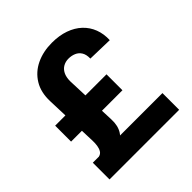

<svg xmlns="http://www.w3.org/2000/svg" viewBox="-195 -883 1030 1030"><g transform="rotate(-45 319.5 -368.5)"><path d="M582.6 0H54.3V-126.8H582.6ZM441.6 -289.3H52V-410.2H441.6ZM277.5 -521.5 288.9 -219.7Q291 -170.7 269.8 -138.3Q248.5 -105.9 196.9 -83.2L100.2 -126.8Q116.1 -130.3 124.1 -143Q132.1 -155.8 134.9 -173.9Q137.6 -192.1 136.9 -210.9L126 -521.5Q123.5 -590.9 153.1 -639.1Q182.6 -687.3 235.2 -712.3Q287.8 -737.3 354.1 -737.3Q409.6 -737.3 453.1 -721.9Q496.6 -706.5 526.4 -678.4Q556.2 -650.3 570.9 -611.9Q585.6 -573.4 583.6 -527.3L440 -531.1Q440.8 -561.4 429.4 -579.6Q418 -597.8 398.8 -605.9Q379.6 -614.1 356.6 -614.1Q334.5 -614.1 316.4 -604Q298.2 -593.8 287.9 -573.3Q277.5 -552.8 277.5 -521.5Z"/></g></svg>

Font: Inter Tight
Style: Regular
Weight: 400
Designer: Rasmus Andersson
Foundry: rsms
Version: Version 3.002